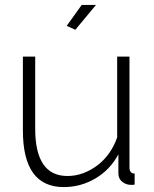

<svg xmlns="http://www.w3.org/2000/svg" viewBox="-20 -750 627 780"><path d="M286 -629 251 -645 312 -730H370ZM239 10Q73 10 73 -220V-520H123V-227Q123 -35 254 -35Q287 -35 318 -46.5Q349 -58 376 -78.5Q403 -99 423.5 -128Q444 -157 456 -192V-520H506V-70Q506 -45 527 -45V0Q522 1 518 1Q514 1 512 1Q492 1 476.5 -11.5Q461 -24 461 -45V-123Q427 -60 367.5 -25Q308 10 239 10Z"/></svg>

Font: Oxford Sans
Style: Regular
Weight: 300
Designer: Matt McInerney, Pablo Impallari, Rodrigo Fuenzalida
Foundry: Matt McInerney, Pablo Impallari, Rodrigo Fuenzalida
Version: Version 3.000g; ttfautohint (v1.5) -l 8 -r 28 -G 28 -x 14 -D